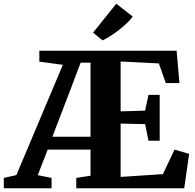

<svg xmlns="http://www.w3.org/2000/svg" viewBox="-68 -1017 1052 1037"><path d="M-47.5 0V-56L20.5 -71.5L271.5 -667L144.5 -684V-743H886L901 -568.5H827.5L790 -674.5L583.5 -685V-415.5L715.5 -419.5L734 -504.5H794.5V-257H734L716 -346.5L583.5 -349.5V-61.5L812 -76.5L874.5 -209L953.5 -186L927 0H344V-56L421 -68V-209H189.5L136 -71L210.5 -56V0ZM215 -278.5H421V-678.5H367.5L316.5 -543.5ZM485.5 -799 435 -841 560 -997 649 -927.5Q634 -907.5 614 -888.8Q594 -870 572 -853.2Q550 -836.5 528.2 -822.5Q506.5 -808.5 486 -799Z"/></svg>

Font: Merriweather 36pt ExtraBold
Style: Regular
Weight: 800
Designer: Eben Sorkin
Foundry: Eben Sorkin
Version: Version 2.100